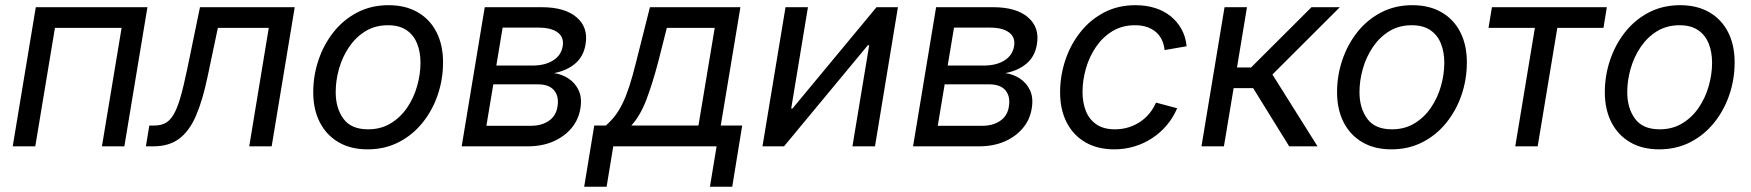

<svg xmlns="http://www.w3.org/2000/svg" viewBox="-20 -567 6785 744"><path d="M551.3 -539.1 461.9 0H375L451.2 -459H192.9L116.7 0H29.3L118.7 -539.1Z M545.4 0 558.6 -80.6H578.1Q602.5 -80.6 620.4 -89.8Q638.2 -99.1 652.3 -122.6Q666.5 -146 679 -189Q691.4 -231.9 705.6 -299.8L754.9 -539.1H1122.1L1032.7 0H945.8L1021.5 -459H824.2L784.2 -269Q765.1 -177.7 739.3 -118.2Q713.4 -58.6 674.1 -29.3Q634.8 0 574.7 0Z M1404.3 11.7Q1338.9 11.7 1291.7 -15.9Q1244.6 -43.5 1219.2 -93.3Q1193.8 -143.1 1193.8 -209.5Q1193.8 -273.9 1214.1 -334.2Q1234.4 -394.5 1272.5 -442.6Q1310.5 -490.7 1364.5 -518.8Q1418.5 -546.9 1485.8 -546.9Q1551.3 -546.9 1598.6 -519.5Q1646 -492.2 1671.4 -442.4Q1696.8 -392.6 1696.8 -325.2Q1696.8 -259.8 1676.3 -199.5Q1655.8 -139.2 1617.4 -91.6Q1579.1 -43.9 1525.1 -16.1Q1471.2 11.7 1404.3 11.7ZM1406.2 -65.9Q1456.1 -65.9 1494.1 -89.1Q1532.2 -112.3 1557.9 -150.1Q1583.5 -188 1596.4 -233.6Q1609.4 -279.3 1609.4 -323.7Q1609.4 -365.7 1596.2 -398.4Q1583 -431.2 1555.2 -450.2Q1527.3 -469.2 1483.4 -469.2Q1434.1 -469.2 1396.5 -446.3Q1358.9 -423.3 1333 -385.3Q1307.1 -347.2 1293.9 -301.3Q1280.8 -255.4 1280.8 -210Q1280.8 -147.9 1310.8 -106.9Q1340.8 -65.9 1406.2 -65.9Z M1769 0 1858.4 -539.1H2079.6Q2168.9 -539.1 2214.6 -499.8Q2260.3 -460.4 2249 -395Q2241.2 -347.7 2208.5 -320.3Q2175.8 -293 2127 -283.7Q2157.7 -279.3 2183.3 -262.5Q2209 -245.6 2222.4 -216.8Q2235.8 -188 2229 -147Q2222.2 -103.5 2194.6 -70.6Q2167 -37.6 2123.8 -18.8Q2080.6 0 2024.9 0ZM1864.7 -79.6H2038.1Q2078.1 -79.6 2106.2 -98.4Q2134.3 -117.2 2140.1 -152.8Q2147 -192.9 2127.4 -216.6Q2107.9 -240.2 2064.5 -240.2H1891.6ZM1903.3 -313H2043.5Q2091.8 -313 2123.3 -332.8Q2154.8 -352.5 2160.6 -388.7Q2166 -422.9 2140.9 -441.4Q2115.7 -460 2066.4 -460H1927.7Z M2243.7 156.7 2282.7 -80.6H2327.6Q2347.2 -97.7 2362.8 -117.7Q2378.4 -137.7 2392.1 -165.5Q2405.8 -193.4 2418.7 -232.9Q2431.6 -272.5 2445.3 -328.1L2498.5 -539.1H2849.1L2772.9 -80.6H2856L2817.4 156.7H2731L2756.8 0H2356.4L2330.6 156.7ZM2426.3 -80.6H2686.5L2749.5 -459H2564L2530.8 -328.1Q2508.3 -242.7 2484.6 -180.4Q2460.9 -118.2 2426.3 -80.6Z M3370.6 0H3283.2L3348.1 -391.6H3342.8L3018.1 0H2934.6L3023.9 -539.1H3110.8L3045.9 -146.5H3050.8L3376.5 -539.1H3459.5Z M3518.1 0 3607.4 -539.1H3828.6Q3918 -539.1 3963.6 -499.8Q4009.3 -460.4 3998 -395Q3990.2 -347.7 3957.5 -320.3Q3924.8 -293 3876 -283.7Q3906.7 -279.3 3932.4 -262.5Q3958 -245.6 3971.4 -216.8Q3984.9 -188 3978 -147Q3971.2 -103.5 3943.6 -70.6Q3916 -37.6 3872.8 -18.8Q3829.6 0 3773.9 0ZM3613.8 -79.6H3787.1Q3827.1 -79.6 3855.2 -98.4Q3883.3 -117.2 3889.2 -152.8Q3896 -192.9 3876.5 -216.6Q3856.9 -240.2 3813.5 -240.2H3640.6ZM3652.3 -313H3792.5Q3840.8 -313 3872.3 -332.8Q3903.8 -352.5 3909.7 -388.7Q3915 -422.9 3889.9 -441.4Q3864.7 -460 3815.4 -460H3676.8Z M4298.3 11.7Q4232.9 11.7 4185.8 -15.6Q4138.7 -43 4113.3 -92.8Q4087.9 -142.6 4087.9 -209Q4087.9 -272.9 4107.9 -333.3Q4127.9 -393.6 4166 -441.9Q4204.1 -490.2 4258.1 -518.6Q4312 -546.9 4379.9 -546.9Q4421.4 -546.9 4456.1 -535.9Q4490.7 -524.9 4516.6 -503.9Q4542.5 -482.9 4558.6 -453.6Q4574.7 -424.3 4578.1 -387.7L4492.7 -373Q4490.7 -394.5 4482.4 -412.1Q4474.1 -429.7 4459.7 -442.4Q4445.3 -455.1 4425 -462.2Q4404.8 -469.2 4377.9 -469.2Q4328.6 -469.2 4290.8 -446.3Q4252.9 -423.3 4227.1 -385.5Q4201.2 -347.7 4188 -301.8Q4174.8 -255.9 4174.8 -210.4Q4174.8 -168.9 4188 -136.2Q4201.2 -103.5 4229 -84.7Q4256.8 -65.9 4300.3 -65.9Q4328.6 -65.9 4353.5 -73.7Q4378.4 -81.5 4398.9 -95.5Q4419.4 -109.4 4434.6 -128.2Q4449.7 -147 4459.5 -169.4L4541.5 -147.5Q4525.9 -110.8 4501 -81.5Q4476.1 -52.2 4444.3 -31.5Q4412.6 -10.7 4375.5 0.5Q4338.4 11.7 4298.3 11.7Z M4635.7 0 4725.1 -539.1H4812L4773.4 -305.7H4828.1L5062 -539.1H5171.9L4910.6 -278.3L5085.4 0H4975.6L4835.9 -225.6H4760.3L4722.7 0Z M5371.6 11.7Q5306.2 11.7 5259 -15.9Q5211.9 -43.5 5186.5 -93.3Q5161.1 -143.1 5161.1 -209.5Q5161.1 -273.9 5181.4 -334.2Q5201.7 -394.5 5239.7 -442.6Q5277.8 -490.7 5331.8 -518.8Q5385.7 -546.9 5453.1 -546.9Q5518.6 -546.9 5565.9 -519.5Q5613.3 -492.2 5638.7 -442.4Q5664.1 -392.6 5664.1 -325.2Q5664.1 -259.8 5643.6 -199.5Q5623 -139.2 5584.7 -91.6Q5546.4 -43.9 5492.4 -16.1Q5438.5 11.7 5371.6 11.7ZM5373.5 -65.9Q5423.3 -65.9 5461.4 -89.1Q5499.5 -112.3 5525.1 -150.1Q5550.8 -188 5563.7 -233.6Q5576.7 -279.3 5576.7 -323.7Q5576.7 -365.7 5563.5 -398.4Q5550.3 -431.2 5522.5 -450.2Q5494.6 -469.2 5450.7 -469.2Q5401.4 -469.2 5363.8 -446.3Q5326.2 -423.3 5300.3 -385.3Q5274.4 -347.2 5261.2 -301.3Q5248 -255.4 5248 -210Q5248 -147.9 5278.1 -106.9Q5308.1 -65.9 5373.5 -65.9Z M5851.6 0 5927.7 -459H5748L5761.2 -539.1H6206.5L6193.4 -459H6014.6L5938.5 0Z M6409.2 11.7Q6343.8 11.7 6296.6 -15.9Q6249.5 -43.5 6224.1 -93.3Q6198.7 -143.1 6198.7 -209.5Q6198.7 -273.9 6219 -334.2Q6239.3 -394.5 6277.3 -442.6Q6315.4 -490.7 6369.4 -518.8Q6423.3 -546.9 6490.7 -546.9Q6556.2 -546.9 6603.5 -519.5Q6650.9 -492.2 6676.3 -442.4Q6701.7 -392.6 6701.7 -325.2Q6701.7 -259.8 6681.2 -199.5Q6660.6 -139.2 6622.3 -91.6Q6584 -43.9 6530 -16.1Q6476.1 11.7 6409.2 11.7ZM6411.1 -65.9Q6460.9 -65.9 6499 -89.1Q6537.1 -112.3 6562.7 -150.1Q6588.4 -188 6601.3 -233.6Q6614.3 -279.3 6614.3 -323.7Q6614.3 -365.7 6601.1 -398.4Q6587.9 -431.2 6560.1 -450.2Q6532.2 -469.2 6488.3 -469.2Q6439 -469.2 6401.4 -446.3Q6363.8 -423.3 6337.9 -385.3Q6312 -347.2 6298.8 -301.3Q6285.6 -255.4 6285.6 -210Q6285.6 -147.9 6315.7 -106.9Q6345.7 -65.9 6411.1 -65.9Z"/></svg>

Font: Inter 18pt
Style: Italic
Weight: 400
Italic angle: -9.3988°
Designer: Rasmus Andersson
Foundry: rsms
Version: Version 4.001;git-66647c0bb